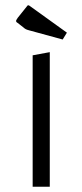

<svg xmlns="http://www.w3.org/2000/svg" viewBox="-20 -709 313 729"><path d="M169 -511V0H104V-499ZM90 -594Q82 -596 77.5 -598.5Q73 -601 70 -604L47 -622Q41 -625 41 -630Q41 -632 47 -641L83 -686Q84 -689 88 -689Q90 -689 95 -685L234 -585L218 -559Z"/></svg>

Font: Changa ExtraLight
Style: Regular
Weight: 275
Designer: Eduardo Rodriguez Tunni
Foundry: Eduardo Rodriguez Tunni
Version: Version 2.002; ttfautohint (v1.5) -l 8 -r 50 -G 200 -x 14 -H